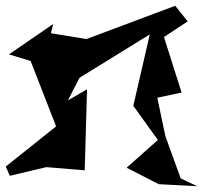

<svg xmlns="http://www.w3.org/2000/svg" viewBox="-56 -617 708 664"><path d="M569 0 516 -146 488 -279 572 -297 511 -489 593 -543 550 -597 243 -482 120 -502 128 -534 -25 -429 50 -406 138 -180 -36 -41 -22 -9 104 -39 237 -28 245 -308 179 -270 219 -348 462 -498 405 -251 490 -133 382 -37 493 20 626 27Z"/></svg>

Font: Asimov Silicon
Style: Regular
Weight: 400
Designer: Google
Version: Version 2.000980; 2014